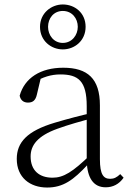

<svg xmlns="http://www.w3.org/2000/svg" viewBox="-20 -825 586 859"><path d="M191 14C263 14 309 -20 373 -89H392L386 -134C305 -55 264 -30 215 -30C156 -30 117 -62 117 -125C117 -175 148 -217 237 -249C286 -267 344 -283 397 -297V-321C343 -309 282 -293 225 -276C101 -239 55 -188 55 -114C55 -31 114 14 191 14ZM453 13C485 13 513 -1 533 -30L518 -46C502 -31 490 -25 473 -25C443 -25 427 -44 427 -113V-354C427 -473 372 -522 263 -522C161 -522 90 -476 68 -397C72 -377 85 -366 105 -366C126 -366 139 -375 145 -402L164 -482L128 -454C171 -481 210 -492 250 -492C330 -492 368 -463 368 -350V-102C371 -30 397 13 453 13ZM261 -633C220 -633 195 -668 195 -705C195 -743 220 -776 261 -776C302 -776 328 -743 328 -705C328 -668 302 -633 261 -633ZM261 -604C314 -604 363 -643 363 -705C363 -768 314 -805 261 -805C209 -805 159 -766 159 -705C159 -642 209 -604 261 -604Z"/></svg>

Font: Source Han Serif CN VF
Style: Regular
Weight: 250
Designer: Ryoko NISHIZUKA 西塚涼子 (kana & ideographs); Frank Grießhammer (Latin, Greek & Cyrillic); Wenlong ZHANG 张文龙 (bopomofo); San
Foundry: Adobe
Version: Version 2.002;hotconv 1.1.0;makeotfexe 2.6.0